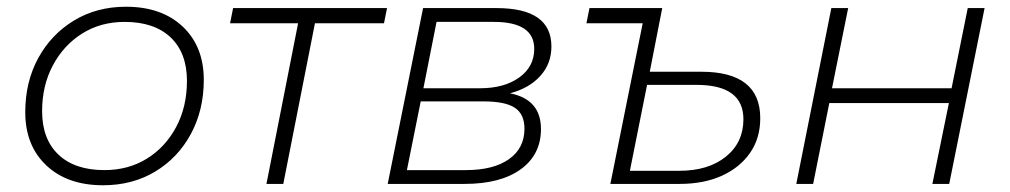

<svg xmlns="http://www.w3.org/2000/svg" viewBox="-20 -546 2998 570"><path d="M286 4Q180 4 117.5 -55Q55 -114 55 -213Q55 -303 93.5 -373.5Q132 -444 199.5 -485Q267 -526 354 -526Q460 -526 522.5 -467Q585 -408 585 -309Q585 -219 546.5 -148Q508 -77 440.5 -36.5Q373 4 286 4ZM290 -41Q361 -41 416 -75Q471 -109 503 -169Q535 -229 535 -306Q535 -389 486.5 -435Q438 -481 350 -481Q279 -481 224 -446.5Q169 -412 137 -352Q105 -292 105 -216Q105 -133 153.5 -87Q202 -41 290 -41Z M771 0 865 -477H663L672 -522H1129L1120 -477H915L821 0Z M1131 0 1236 -522H1454Q1617 -522 1617 -408Q1617 -357 1584 -320.5Q1551 -284 1494 -269Q1586 -251 1586 -163Q1586 -87 1526 -43.5Q1466 0 1359 0ZM1188 -41H1363Q1445 -41 1491 -73.5Q1537 -106 1537 -164Q1537 -207 1508.5 -226Q1480 -245 1415 -245H1229ZM1237 -284H1405Q1477 -284 1521.5 -316Q1566 -348 1566 -401Q1566 -481 1446 -481H1276Z M2062 -333Q2237 -333 2237 -195Q2237 -136 2207 -92.5Q2177 -49 2123.5 -24.5Q2070 0 1997 0H1792L1888 -477H1721L1730 -522H1946L1909 -333ZM1997 -39Q2083 -39 2135 -81Q2187 -123 2187 -192Q2187 -294 2048 -294H1901L1850 -39Z M2344 0 2448 -522H2498L2450 -284H2805L2853 -522H2903L2798 0H2748L2797 -240H2442L2394 0Z"/></svg>

Font: Montserrat Light
Style: Italic
Weight: 300
Italic angle: -11.3°
Designer: Julieta Ulanovsky
Foundry: Julieta Ulanovsky
Version: Version 9.000; ttfautohint (v1.8.4.7-5d5b)